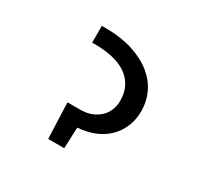

<svg xmlns="http://www.w3.org/2000/svg" viewBox="-113 -623 776 755"><g transform="rotate(30 275.0 -245.5)"><path d="M450.2 -278.8Q450.2 -239.3 436.8 -206.8Q423.3 -174.3 398.9 -150.4Q374.5 -126.5 340.1 -112.5Q305.7 -98.6 264.2 -95.7L260.3 0H187.5L181.2 -162.6H238.3Q268.1 -162.6 290.3 -171.6Q312.5 -180.7 327.6 -195.6Q342.8 -210.4 350.3 -230Q357.9 -249.5 357.9 -270.5Q357.9 -308.6 343.3 -335.9Q328.6 -363.3 302.2 -380.9Q275.9 -398.4 239.5 -406.5Q203.1 -414.6 160.2 -414.6H147.9V-490.7H161.1Q235.4 -490.7 289.8 -472.9Q344.2 -455.1 379.9 -425.5Q415.5 -396 432.9 -357.9Q450.2 -319.8 450.2 -278.8Z"/></g></svg>

Font: Code New Roman
Style: Regular
Weight: 400
Monospace: yes
Designer: Sam Radian
Foundry: Code New Roman
Version: Version 2.00 November 29, 2014